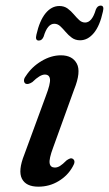

<svg xmlns="http://www.w3.org/2000/svg" viewBox="-20 -674 398 703"><path d="M181 -60.5Q190 -60.5 199.5 -66.2Q209 -72 224 -87Q230.5 -91.5 236 -93.5Q241.5 -95.5 246.5 -92.5Q259 -84.5 246 -63.5Q228 -31 194.5 -10.8Q161 9.5 120.5 9.5Q75 9.5 60.2 -19.8Q45.5 -49 69 -108L148 -323Q165 -367.5 163 -384.2Q161 -401 144 -401Q126.5 -401 98.5 -373.5Q83 -363.5 74 -367.5Q68 -371 67.8 -378.8Q67.5 -386.5 74.5 -395.5Q96 -429 131.5 -450.2Q167 -471.5 203 -471.5Q245 -471.5 261.2 -441.2Q277.5 -411 251.5 -346.5L174.5 -133.5Q159 -92 161.8 -76.2Q164.5 -60.5 181 -60.5ZM273.3 -526.5Q255.7 -526.5 243.1 -535.8Q230.5 -545 220.4 -557Q210.3 -569 200.7 -578Q191 -587 178.8 -587Q153.6 -587 139.8 -540Q133.9 -525.5 122.1 -525.5Q107.9 -525.5 113.3 -547Q125.1 -599 146.9 -625.5Q168.8 -652 197.3 -652Q215 -652 227.6 -642.8Q240.2 -633.5 250.2 -621.5Q260.3 -609.5 270 -600.5Q279.6 -591.5 291.8 -591.5Q317 -591.5 330.9 -639Q336.8 -653.5 348.5 -653.5Q362.4 -653.5 356.9 -632Q345.6 -579.5 323.5 -553Q301.5 -526.5 273.3 -526.5Z"/></svg>

Font: Fraunces 9pt
Style: Italic
Weight: 400
Italic angle: -16°
Version: Version 1.000;[b76b70a41]